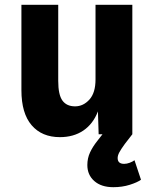

<svg xmlns="http://www.w3.org/2000/svg" viewBox="-20 -558 640 798"><path d="M229 12Q154 12 111.5 -37.5Q69 -87 69 -183V-538H222V-222Q222 -164 239.5 -140Q257 -116 292 -116Q326 -116 351.5 -144Q377 -172 377 -228V-538H530V0H390L387 -95Q367 -43 326.5 -15.5Q286 12 229 12ZM451 220Q401 220 372 194.5Q343 169 343 128Q343 100 354 76Q365 52 385 27L420 -18L530 0L499 40Q483 62 476 75Q469 88 469 99Q469 123 496 123Q507 123 519 118.5Q531 114 539 108L566 189Q551 200 519.5 210Q488 220 451 220Z"/></svg>

Font: Geist Mono ExtraBold
Style: Regular
Weight: 800
Monospace: yes
Designer: Basement.studio, Andrés Briganti, Mateo Zaragoza
Foundry: Basement.studio, Vercel, Andrés Briganti, Guido Ferreyra, Mateo Zaragoza
Version: Version 1.500; ttfautohint (v1.8.4.7-5d5b)